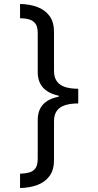

<svg xmlns="http://www.w3.org/2000/svg" viewBox="-20 -812 495 967"><path d="M374 -291Q334 -291 307 -282Q280 -273 266 -253.5Q252 -234 252 -201V-6Q252 44 229.5 74.5Q207 105 168.5 119.5Q130 134 81 135V63Q109 62 129 56Q149 50 159.5 34Q170 18 170 -13V-206Q170 -257 197 -286Q224 -315 276 -325V-330Q224 -341 197 -370.5Q170 -400 170 -450V-645Q170 -676 159.5 -691.5Q149 -707 129 -713.5Q109 -720 81 -720V-792Q130 -791 168.5 -776.5Q207 -762 229.5 -731.5Q252 -701 252 -651V-455Q252 -423 266 -403Q280 -383 307 -374Q334 -365 374 -365Z"/></svg>

Font: hexkannada15
Style: Book
Weight: 400
Designer: Jelle Bosma - Monotype Design Team
Foundry: Monotype Imaging Inc.
Version: Version 2.003